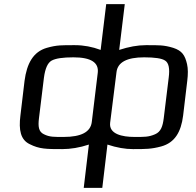

<svg xmlns="http://www.w3.org/2000/svg" viewBox="-20 -713 949 931"><path d="M476 198 501 -12C546 3 587 10 625 10C686 10 714 10 762 -3C827 -21 858 -72 868 -153L888 -321C892 -353 892 -380 887 -402C877 -445 863 -467 820 -481C774 -495 750 -494 687 -494C647 -494 604 -486 558 -471L585 -693H495L468 -471C428 -486 386 -494 344 -494C281 -494 256 -495 207 -481C141 -462 110 -405 99 -321L79 -153C70 -82 80 -35 124 -14C171 10 205 10 282 10C322 10 366 3 411 -12L386 198ZM289 -49C242 -49 221 -48 193 -62C167 -74 164 -100 169 -140L193 -336C199 -381 211 -408 230 -419C250 -430 285 -435 336 -435C421 -435 460 -410 454 -360L425 -121C419 -73 374 -49 289 -49ZM514 -117 545 -364C551 -411 595 -435 679 -435C731 -435 765 -430 781 -419C798 -408 804 -381 798 -336L774 -140C769 -100 760 -74 732 -62C700 -48 679 -49 632 -49C572 -49 508 -63 514 -117Z"/></svg>

Font: Gamestation Text
Style: Italic
Weight: 400
Designer: Jonas Hecksher
Foundry: Jonas Hecksher, Playtypeª, e-types AS
Version: Version 1.003